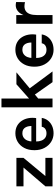

<svg xmlns="http://www.w3.org/2000/svg" viewBox="900 -1626 740 2579"><g transform="rotate(-90 1269.5 -336.0)"><path d="M56.9 0V-95.9L308.9 -389.9H56.9V-485.1H439.1V-389.9L195 -95.9H439.1V0Z M769.1 14Q707.1 14 655.5 -17.9Q604 -49.8 573 -107.8Q542.1 -165.7 542.1 -243.1Q542.1 -323.1 572.8 -380.4Q603.5 -437.8 655 -468.4Q706.6 -499 769.1 -499Q827.2 -499 869.4 -475.7Q911.5 -452.3 937.4 -412.6Q963.2 -373 972.2 -323Q981.2 -273.1 973 -219.9H636.1V-284H889.6L866.6 -269Q868.1 -292.6 864.3 -316.5Q860.5 -340.4 850 -360.5Q839.4 -380.7 820.2 -392.9Q801 -405 771 -405Q735 -405 710 -387Q685 -369 672.1 -338.1Q659.1 -307.2 659.1 -268V-220.9Q659.1 -179.9 671.3 -148.5Q683.5 -117 707.8 -99Q732.1 -81 769.1 -81Q803.6 -81 827 -96.9Q850.5 -112.9 857 -144.9H976Q968.5 -98.1 940.7 -62.3Q912.8 -26.5 869 -6.3Q825.2 14 769.1 14Z M1118 0V-685.9H1236V0ZM1220 -301.1 1428 -485.1H1587.9L1220 -179ZM1456.1 0 1239.1 -309.1 1351 -336 1599.9 0Z M1890.6 14Q1828.6 14 1777 -17.9Q1725.5 -49.8 1694.5 -107.8Q1663.6 -165.7 1663.6 -243.1Q1663.6 -323.1 1694.3 -380.4Q1725 -437.8 1776.5 -468.4Q1828.1 -499 1890.6 -499Q1948.7 -499 1990.9 -475.7Q2033 -452.3 2058.9 -412.6Q2084.7 -373 2093.7 -323Q2102.7 -273.1 2094.5 -219.9H1757.6V-284H2011.1L1988.1 -269Q1989.6 -292.6 1985.8 -316.5Q1982 -340.4 1971.5 -360.5Q1960.9 -380.7 1941.7 -392.9Q1922.5 -405 1892.5 -405Q1856.5 -405 1831.5 -387Q1806.5 -369 1793.6 -338.1Q1780.6 -307.2 1780.6 -268V-220.9Q1780.6 -179.9 1792.8 -148.5Q1805 -117 1829.3 -99Q1853.6 -81 1890.6 -81Q1925.1 -81 1948.5 -96.9Q1972 -112.9 1978.5 -144.9H2097.5Q2090 -98.1 2062.2 -62.3Q2034.3 -26.5 1990.5 -6.3Q1946.7 14 1890.6 14Z M2239.5 0V-487H2357.5V0ZM2328.6 -213.1Q2328.6 -308.7 2350 -371Q2371.4 -433.4 2407.7 -463.7Q2444 -494.1 2488.6 -494.1Q2500.7 -494.1 2511.4 -492.6Q2522.1 -491 2532.4 -488L2530.6 -370Q2517.3 -373.1 2502.5 -375.1Q2487.7 -377.1 2475.5 -377.1Q2436.6 -377.1 2410.2 -358.4Q2383.9 -339.6 2370.7 -303.2Q2357.5 -266.7 2357.5 -213.1Z"/></g></svg>

Font: Karla
Style: Regular
Weight: 400
Designer: Jonathan Pinhorn
Version: Version 2.004;gftools[0.9.33]